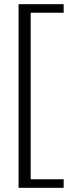

<svg xmlns="http://www.w3.org/2000/svg" viewBox="-20 -770 359 920"><path d="M69 130V-750H285V-709H127V89H285V130Z"/></svg>

Font: Roboto Serif ExtraLight
Style: Regular
Weight: 250
Version: Version 1.007